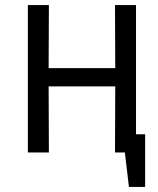

<svg xmlns="http://www.w3.org/2000/svg" viewBox="-20 -602 625 758"><path d="M90 0V-582H173L172 -333H435L434 -582H517V-72H553V136H489L473 0H434L435 -261H172L173 0Z"/></svg>

Font: Ruda
Style: Regular
Weight: 400
Designer: Mariela Monsalve and Angelina Sanchez
Foundry: Mariela Monsalve and Angelina Sanchez
Version: Version 2.000